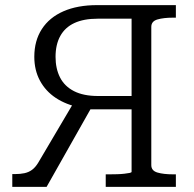

<svg xmlns="http://www.w3.org/2000/svg" viewBox="-20 -730 758 750"><path d="M344 -322 162 0H28V-50H39Q59 -50 75.5 -53.5Q92 -57 105 -66.5Q118 -76 129 -94L276 -343ZM494 -59V-657H362Q307 -657 270.5 -640Q234 -623 215.5 -589.5Q197 -556 197 -508Q197 -462 214.5 -427.5Q232 -393 269 -374Q306 -355 363 -355H510L508 -303H313L293 -310Q238 -321 198 -347.5Q158 -374 136 -415Q114 -456 114 -508Q114 -571 143.5 -616.5Q173 -662 228 -686Q283 -710 359 -710H667V-661H656Q619 -661 595 -654Q571 -647 571 -625V-85Q571 -63 595 -56Q619 -49 656 -49H667V0H393V-49H408Q424 -49 439 -49.5Q454 -50 466.5 -51.5Q479 -53 486.5 -54.5Q494 -56 494 -59Z"/></svg>

Font: Roboto Serif Light
Style: Regular
Weight: 300
Designer: Greg Gazdowicz
Foundry: Commercial Type
Version: Version 1.008